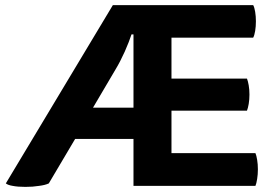

<svg xmlns="http://www.w3.org/2000/svg" viewBox="-20 -731 1079 755"><path d="M423.8 -710.9Q318.4 -536.1 2.9 -9.8Q11.7 -2.9 30.3 0Q49.8 3.9 80.1 3.9Q109.4 3.9 132.8 0Q157.2 -2.9 171.9 -9.8Q206.1 -68.4 275.4 -184.6Q332 -184.6 504.9 -184.6Q504.9 -138.7 504.9 0Q625 0 984.4 0Q988.3 -8.8 991.2 -27.3Q994.1 -44.9 994.1 -65.4Q994.1 -85 991.2 -102.5Q988.3 -120.1 984.4 -128.9Q874 -128.9 654.3 -128.9Q654.3 -170.9 654.3 -295.9Q728.5 -295.9 951.2 -295.9Q955.1 -305.7 958 -322.3Q960.9 -339.8 960.9 -359.4Q960.9 -378.9 958 -395.5Q955.1 -412.1 951.2 -421.9Q851.6 -421.9 654.3 -421.9Q654.3 -461.9 654.3 -583Q734.4 -583 975.6 -583Q980.5 -591.8 983.4 -609.4Q986.3 -627 986.3 -647.5Q986.3 -667 983.4 -684.6Q980.5 -702.1 975.6 -710.9Q792 -710.9 423.8 -710.9ZM504.9 -595.7Q504.9 -524.4 504.9 -307.6Q464.8 -307.6 345.7 -307.6Q368.2 -345.7 435.5 -460Q452.1 -487.3 470.7 -528.3Q488.3 -568.4 497.1 -595.7Q500 -595.7 504.9 -595.7Z"/></svg>

Font: cl
Style: Bold
Weight: 400
Designer: Mitja Miklavcic
Version: Version 7.504; 2011; Build 1021